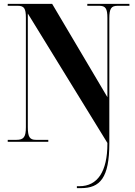

<svg xmlns="http://www.w3.org/2000/svg" viewBox="-20 -734 699 994"><path d="M378 240H399C498 240 546 187 546 8V-638C546 -689 555 -704 589 -704H650V-714H432V-704H494C526 -704 536 -690 536 -642V-231L250 -714H20V-704H72C105 -704 114 -690 114 -642V-76C114 -25 103 -10 65 -10H20V0H230V-10H166C134 -10 124 -25 124 -76V-664L536 6V10C536 154 485 230 391 230H378Z"/></svg>

Font: Noto Serif Display ExtraCondensed ExtraBold
Style: Regular
Weight: 800
Width: 2
Designer: Monotype Design Team
Foundry: Monotype Imaging Inc.
Version: Version 2.009